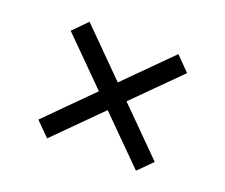

<svg xmlns="http://www.w3.org/2000/svg" viewBox="-84 -637 826 704"><g transform="rotate(20 329.5 -284.5)"><path d="M502.9 -56.6 102.5 -457 156.2 -511.7 556.6 -110.4ZM156.2 -56.6 102.5 -110.4 502.9 -511.7 556.6 -457Z"/></g></svg>

Font: Inter V
Style: Weight 400 Optical size 14.0
Weight: 400
Designer: Rasmus Andersson
Foundry: rsms
Version: Version 4.000;git-4fc901f